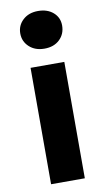

<svg xmlns="http://www.w3.org/2000/svg" viewBox="-89 -831 483 874"><g transform="rotate(-10 152.5 -393.5)"><path d="M74 0V-538H230V0ZM152 -613Q109 -613 82 -638Q55 -663 55 -700Q55 -737 82 -762Q109 -787 152 -787Q195 -787 222 -763.5Q249 -740 249 -703Q249 -664 222.5 -638.5Q196 -613 152 -613Z"/></g></svg>

Font: MOST Montserrat
Style: Bold
Weight: 700
Designer: Julieta Ulanovsky
Foundry: Julieta Ulanovsky
Version: Version 8.000;March 11, 2024;FontCreator 15.0.0.2926 64-bit